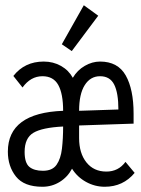

<svg xmlns="http://www.w3.org/2000/svg" viewBox="-20 -702 540 733"><path d="M142 11Q72 11 41 -28Q10 -67 10 -123Q10 -271 221 -279Q221 -344 202.5 -377.5Q184 -411 142 -411Q97 -411 66 -368L31 -412Q74 -467 147 -467Q183 -467 212.5 -450.5Q242 -434 258 -405Q275 -434 303.5 -450.5Q332 -467 362 -467Q430 -467 460 -414Q490 -361 490 -268V-230L282 -223V-175Q282 -117 310 -82Q338 -47 386 -47Q432 -47 459 -84L494 -42Q450 11 380 11Q342 11 308.5 -7.5Q275 -26 255 -58Q238 -26 208 -7.5Q178 11 142 11ZM282 -279 432 -284Q432 -347 416 -379Q400 -411 362 -411Q325 -411 303.5 -377Q282 -343 282 -279ZM144 -50Q180 -50 196 -73Q212 -96 216.5 -134.5Q221 -173 221 -219Q141 -215 107.5 -195Q74 -175 74 -122Q74 -80 92 -65Q110 -50 144 -50ZM254 -507 216 -533 300 -682 355 -642Z"/></svg>

Font: Inconsolata Nerd Font Mono
Style: Regular
Weight: 400
Monospace: yes
Designer: Raph Levien, Cyreal, Brenton Simpson
Foundry: Raph Levien, Cyreal, Google
Version: Version 3.000; ttfautohint (v1.8.3);Nerd Fonts 3.0.2